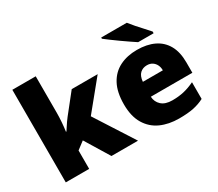

<svg xmlns="http://www.w3.org/2000/svg" viewBox="-136 -1061 1549 1365"><g transform="rotate(-30 638.5 -378.0)"><path d="M258 -461Q258 -427 255 -386Q252 -345 247 -311H251Q259 -323 269 -338.5Q279 -354 290 -370Q301 -386 310 -397L434 -553H647L455 -318L659 0H441L320 -198L258 -151V0H66V-760H258Z M974 -563Q1055 -563 1113.5 -535Q1172 -507 1203.5 -451Q1235 -395 1235 -310V-225H894Q896 -182 926.5 -154Q957 -126 1015 -126Q1067 -126 1110 -136Q1153 -146 1199 -168V-31Q1159 -10 1111.5 0Q1064 10 992 10Q908 10 842.5 -19.5Q777 -49 739 -112Q701 -175 701 -273Q701 -373 735.5 -437Q770 -501 831.5 -532Q893 -563 974 -563ZM981 -433Q947 -433 924.5 -412Q902 -391 898 -345H1062Q1062 -370 1052.5 -389.5Q1043 -409 1025 -421Q1007 -433 981 -433ZM1009 -766Q1026 -744 1049.5 -717Q1073 -690 1097 -664.5Q1121 -639 1137 -620V-606H1010Q990 -619 961.5 -638.5Q933 -658 902.5 -679.5Q872 -701 844.5 -721.5Q817 -742 799 -756V-766Z"/></g></svg>

Font: Noto Sans Armenian Black
Style: Regular
Weight: 900
Version: Version 2.007